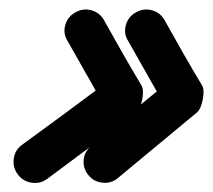

<svg xmlns="http://www.w3.org/2000/svg" viewBox="-20 -471 457 412"><path d="M141 -444Q158 -454 176 -449Q194 -444 203 -428Q223 -392 243 -357Q263 -322 284 -287Q289 -277 285 -256Q280 -235 271 -228Q224 -193 176.5 -158Q129 -123 81 -87Q81 -87 81 -87Q81 -87 81 -87Q66 -76 47.5 -79Q29 -82 18 -97Q7 -112 9.5 -130.5Q12 -149 27 -160Q75 -195 122.5 -230Q170 -265 218 -301Q222 -304 222 -293.5Q222 -283 219 -270Q216 -257 212 -247Q208 -237 205 -242Q185 -277 165 -312.5Q145 -348 125 -383Q115 -399 120 -417Q125 -435 141 -444ZM271 -444Q288 -454 306 -449Q324 -444 333 -428Q353 -392 373 -357Q393 -322 414 -287Q419 -278 415 -257Q411 -237 403 -230Q361 -195 318 -159.5Q275 -124 233 -89Q233 -89 233 -89Q233 -89 233 -89Q219 -77 200 -79Q181 -81 170 -95Q158 -109 159.5 -127.5Q161 -146 176 -158Q218 -194 260.5 -229Q303 -264 346 -299Q350 -303 350 -292.5Q350 -282 347 -269Q345 -257 341.5 -247.5Q338 -238 335 -242Q315 -277 295 -312.5Q275 -348 255 -383Q245 -399 250 -417Q255 -435 271 -444Z"/></svg>

Font: FRB American Cursive Black
Style: Bold Italic
Weight: 900
Italic angle: -25°
Version: Version 2.0;Modular Font Editor K font №1